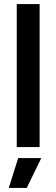

<svg xmlns="http://www.w3.org/2000/svg" viewBox="-20 -720 276 940"><path d="M62 0V-700H174V0ZM23 200 69 54H182L111 200Z"/></svg>

Font: Figtree Light SemiBold
Style: Regular
Weight: 600
Version: Version 2.002